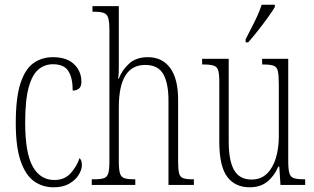

<svg xmlns="http://www.w3.org/2000/svg" viewBox="-20 -786 1335 816"><path d="M208 10Q161 10 125 -15.5Q89 -41 68 -101Q47 -161 47 -263Q47 -371 67 -432Q87 -493 122.5 -518Q158 -543 205 -543Q264 -543 295 -513Q326 -483 326 -438Q326 -418 315.5 -409.5Q305 -401 289 -401Q289 -455 270.5 -484Q252 -513 205 -513Q170 -513 143.5 -491Q117 -469 102 -415Q87 -361 87 -264Q87 -136 119 -78.5Q151 -21 211 -21Q255 -21 281 -50.5Q307 -80 318 -114Q323 -109 325.5 -102.5Q328 -96 328 -84Q328 -65 314.5 -43Q301 -21 274.5 -5.5Q248 10 208 10Z M370 0V-24H379Q407 -24 421 -28.5Q435 -33 440 -49Q445 -65 445 -100V-661Q445 -710 433 -723Q421 -736 387 -736H373V-760H485V-503Q485 -490 484.5 -477Q484 -464 482 -452H485Q498 -487 528 -515Q558 -543 609 -543Q669 -543 703 -497.5Q737 -452 737 -361V-98Q737 -66 741 -50Q745 -34 758 -29Q771 -24 797 -24H804V0H696V-360Q696 -432 674 -471Q652 -510 597 -510Q485 -510 485 -330V-99Q485 -65 490 -49Q495 -33 509 -28.5Q523 -24 551 -24H555V0Z M1041 10Q979 10 945.5 -35Q912 -80 912 -184V-440Q912 -473 907 -488Q902 -503 887 -507.5Q872 -512 843 -512H839V-536H952V-184Q952 -103 975 -63Q998 -23 1049 -23Q1089 -23 1114.5 -48Q1140 -73 1152.5 -114.5Q1165 -156 1165 -206V-425Q1165 -465 1161 -483.5Q1157 -502 1142.5 -507Q1128 -512 1097 -512H1094V-536H1205V-103Q1205 -66 1210 -49.5Q1215 -33 1230 -28.5Q1245 -24 1274 -24H1277V0H1172L1167 -78H1163Q1145 -37 1115.5 -13.5Q1086 10 1041 10ZM1024 -619Q1046 -662 1063.5 -697Q1081 -732 1092 -766H1148V-756Q1138 -739 1119 -712.5Q1100 -686 1077.5 -657.5Q1055 -629 1035 -606H1024Z"/></svg>

Font: Noto Serif Bengali ExtraCondensed ExtraLight
Style: Regular
Weight: 200
Width: 2
Designer: Juan Bruce, Universal Thirst, Indian Type Foundry and the Monotype Design Team.
Foundry: Monotype Imaging Inc.
Version: Version 2.003; ttfautohint (v1.8.4.7-5d5b)